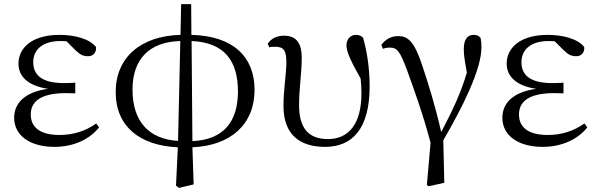

<svg xmlns="http://www.w3.org/2000/svg" viewBox="-20 -701 2918 936"><path d="M245 15C342 15 419 -24 463 -80L449 -99C397 -62 337 -43 270 -43C176 -43 130 -80 130 -143C130 -200 170 -247 301 -247C311 -247 321 -247 347 -246V-298C323 -296 308 -296 291 -296C182 -296 142 -337 142 -398C142 -460 189 -501 275 -501L304 -500L347 -457C373 -432 387 -427 410 -427C433 -427 451 -444 448 -472C415 -513 342 -531 270 -531C134 -531 70 -466 70 -391C70 -331 113 -283 214 -268C97 -252 49 -195 49 -127C49 -39 128 15 245 15Z M848 -14C707 -23 626 -107 626 -264C626 -410 705 -497 859 -501ZM838 204 853 215 924 198 918 17C1105 9 1221 -95 1221 -263C1221 -423 1118 -526 913 -531L912 -681H863L860 -531C666 -526 544 -421 544 -252C544 -84 662 9 847 17ZM914 -501C1077 -494 1140 -401 1140 -255C1140 -110 1072 -20 918 -13Z M1565 15C1698 15 1782 -74 1782 -280C1782 -369 1769 -451 1750 -517C1742 -526 1730 -531 1715 -531C1689 -531 1669 -510 1669 -481C1669 -450 1686 -411 1738 -318C1741 -292 1742 -269 1742 -246C1742 -92 1676 -23 1579 -23C1481 -23 1438 -80 1438 -188C1438 -275 1451 -342 1451 -420C1451 -487 1427 -527 1365 -527C1329 -527 1302 -513 1285 -488L1293 -470C1301 -473 1311 -473 1322 -473C1363 -473 1376 -455 1376 -398C1376 -341 1362 -267 1362 -184C1362 -45 1441 15 1565 15Z M2061 201 2070 207 2146 190 2141 -17C2233 -175 2327 -361 2327 -470C2327 -488 2326 -501 2323 -516C2314 -526 2306 -531 2289 -531C2259 -531 2241 -509 2241 -462C2241 -436 2244 -412 2256 -347C2225 -243 2187 -165 2131 -57C2100 -193 2066 -299 2040 -377C2000 -501 1968 -525 1921 -525C1886 -525 1859 -509 1839 -482L1847 -463C1857 -467 1868 -469 1879 -469C1916 -469 1929 -454 1965 -357C1996 -270 2039 -156 2079 -5Z M2625 15C2722 15 2799 -24 2843 -80L2829 -99C2777 -62 2717 -43 2650 -43C2556 -43 2510 -80 2510 -143C2510 -200 2550 -247 2681 -247C2691 -247 2701 -247 2727 -246V-298C2703 -296 2688 -296 2671 -296C2562 -296 2522 -337 2522 -398C2522 -460 2569 -501 2655 -501L2684 -500L2727 -457C2753 -432 2767 -427 2790 -427C2813 -427 2831 -444 2828 -472C2795 -513 2722 -531 2650 -531C2514 -531 2450 -466 2450 -391C2450 -331 2493 -283 2594 -268C2477 -252 2429 -195 2429 -127C2429 -39 2508 15 2625 15Z"/></svg>

Font: Harano Aji Mincho KR
Style: Regular
Weight: 400
Foundry: Masamichi Hosoda
Version: HaranoAjiMinchoKR-Regular version 20230610;ttx 4.39.4